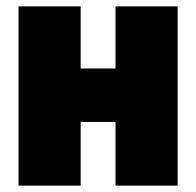

<svg xmlns="http://www.w3.org/2000/svg" viewBox="-20 -580 613 600"><path d="M38 0V-560H232V-366H341V-560H535V0H341V-199H232V0Z"/></svg>

Font: Tektur SemiCondensed ExtraBold
Style: Regular
Weight: 800
Width: 4
Designer: Adam Jagosz
Foundry: Adam Jagosz
Version: Version 1.005;gftools[0.9.30]